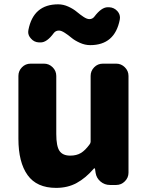

<svg xmlns="http://www.w3.org/2000/svg" viewBox="-20 -868 693 901"><path d="M243.2 13.7Q152.3 13.7 109.4 -46.4Q66.4 -106.4 66.4 -216.8V-511.7Q66.4 -535.2 83 -552.2Q99.6 -569.3 124 -569.3H186.5Q210 -569.3 227.1 -552.2Q244.1 -535.2 244.1 -511.7V-239.3Q244.1 -181.6 259.3 -159.7Q274.4 -137.7 309.6 -137.7Q338.9 -137.7 359.4 -149.9Q379.9 -162.1 400.4 -190.4Q405.3 -196.3 405.3 -203.1V-511.7Q405.3 -535.2 421.9 -552.2Q438.5 -569.3 462.9 -569.3H525.4Q548.8 -569.3 565.9 -552.2Q583 -535.2 583 -511.7V-57.6Q583 -34.2 565.9 -17.1Q548.8 0 525.4 0H496.1Q470.7 0 451.7 -16.1Q432.6 -32.2 428.7 -56.6L425.8 -76.2Q424.8 -78.1 422.9 -78.1Q420.9 -78.1 419.9 -76.2Q381.8 -32.2 339.8 -9.3Q297.9 13.7 243.2 13.7ZM403.3 -656.2Q378.9 -656.2 355 -667Q331.1 -677.7 315.9 -690.4Q300.8 -703.1 284.2 -713.9Q267.6 -724.6 256.8 -724.6Q241.2 -724.6 232.4 -712.9Q200.2 -668.9 170.9 -668.9Q169.9 -668.9 168.9 -668.9H163.1Q139.6 -669.9 125 -687.5Q112.3 -701.2 112.3 -717.8Q112.3 -722.7 113.3 -727.5Q136.7 -847.7 252.9 -847.7Q277.3 -847.7 300.8 -836.9Q324.2 -826.2 339.8 -813Q355.5 -799.8 371.6 -789.1Q387.7 -778.3 399.4 -778.3Q414.1 -778.3 422.9 -790Q456.1 -834 485.4 -834Q486.3 -834 487.3 -834H492.2Q515.6 -833 531.2 -815.4Q543 -801.8 543 -785.2Q543 -780.3 542 -775.4Q518.6 -656.2 403.3 -656.2Z"/></svg>

Font: Gen Jyuu Gothic Heavy
Style: Bold
Weight: 900
Designer: [Source Han Sans]
Ryoko NISHIZUKA  (kana & ideographs); Paul D. Hunt (Latin, Greek & Cyrillic); Wenlong ZHANG  (bopomofo
Version: Version 1.002.20150607